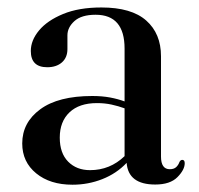

<svg xmlns="http://www.w3.org/2000/svg" viewBox="-20 -484 532 514"><path d="M39.5 -100Q39.5 -156 87.8 -191.5Q136 -227 227 -227Q253.5 -227 274.8 -223Q296 -219 313.5 -212.5V-354Q313.5 -444.5 236 -444.5Q198 -444.5 179.2 -427.5Q160.5 -410.5 160.5 -389.5V-352.5Q160.5 -330 145.8 -317Q131 -304 106.5 -304Q62.5 -304 62.5 -347.5Q62.5 -376 84.5 -402.5Q106.5 -429 148.8 -446.5Q191 -464 251.5 -464Q332 -464 371.5 -429Q411 -394 411 -333.5V-65Q411 -31 434.5 -31Q445.5 -31 451.5 -36.5Q457.5 -42 460.5 -50.5Q463.5 -56 468 -56Q474.5 -56 474.5 -47Q474.5 -29.5 455 -9.8Q435.5 10 395.5 10Q323.5 10 319 -48Q292 -19.5 254 -4.5Q216 10.5 174 10.5Q114 10.5 76.8 -20Q39.5 -50.5 39.5 -100ZM140 -115.5Q140 -74 162.5 -51.2Q185 -28.5 221 -28.5Q274.5 -28.5 313.5 -66V-194Q297 -200 278.8 -204Q260.5 -208 239.5 -208Q192 -208 166 -183.2Q140 -158.5 140 -115.5Z"/></svg>

Font: Fraunces 72pt S000
Style: Regular
Weight: 400
Version: Version 1.000; ttfautohint (v1.8.3)